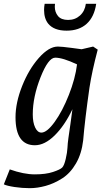

<svg xmlns="http://www.w3.org/2000/svg" viewBox="-42 -747 568 1002"><path d="M-22 215 9 137Q82 163 139.5 163Q197 163 234.5 150.5Q272 138 282.5 127.5Q293 117 301 82.5Q309 48 310 25Q311 2 315 -26.5Q319 -55 325.5 -99.5Q332 -144 336 -177Q295 -91 243 -40Q191 11 140 11Q39 11 39 -135Q39 -211 73.5 -298Q108 -385 160.5 -444.5Q213 -504 260 -504Q279 -504 332 -497L384 -490L444 -504L468 -488Q438 -375 425 -290Q401 -122 392 -14Q384 55 354.5 106Q325 157 282.5 184Q240 211 196.5 223Q153 235 113.5 235Q74 235 34 229Q-6 223 -22 215ZM246 -446Q210 -446 169.5 -343.5Q129 -241 129 -150Q129 -108 141.5 -81.5Q154 -55 174 -55Q203 -55 243.5 -111Q284 -167 317.5 -252Q351 -337 360 -411Q286 -446 246 -446ZM210 -623Q188 -650 188 -695Q188 -710 191 -727H245Q244 -719 244 -712Q244 -684 260.5 -663.5Q277 -643 313.5 -643Q350 -643 375.5 -666Q401 -689 406 -727H460Q450 -659 410.5 -623Q371 -587 305.5 -587Q240 -587 210 -623Z"/></svg>

Font: Andada
Style: Italic
Weight: 400
Italic angle: -8.29999°
Designer: Carolina Giovagnoli
Foundry: Carolina Giovagnoli
Version: Version 1.003